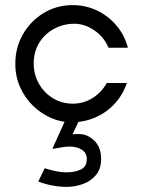

<svg xmlns="http://www.w3.org/2000/svg" viewBox="-20 -469 561 752"><path d="M259 10Q219 10 180 -7Q141 -24 109.5 -54.5Q78 -85 59 -127Q40 -169 40 -220Q40 -283 70 -335Q100 -387 151 -418Q202 -449 265 -449Q314 -449 357.5 -429Q401 -409 434 -371.5Q467 -334 481 -282H405Q387 -325 349 -350.5Q311 -376 272 -376Q229 -376 192.5 -356.5Q156 -337 134 -302Q112 -267 112 -220Q112 -178 132 -142Q152 -106 187 -84.5Q222 -63 265 -63Q307 -63 342.5 -85Q378 -107 398 -144H477Q460 -95 427 -60.5Q394 -26 351 -8Q308 10 259 10ZM130 242 155 190Q177 197 198.5 201.5Q220 206 240 206Q273 206 296.5 195Q320 184 320 153Q320 130 300.5 117.5Q281 105 254 105Q237 105 219 108.5Q201 112 185 114L251 -32L307 -33L264 57Q265 56 290 56Q322 56 349 81.5Q376 107 376 154Q376 193 355.5 217Q335 241 304 252Q273 263 240 263Q214 263 185 257.5Q156 252 130 242Z"/></svg>

Font: Teachers
Style: Regular
Weight: 400
Designer: Alfredo Marco Pradil, Chank Diesel
Version: Version 1.001